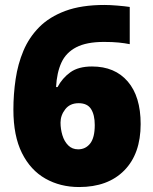

<svg xmlns="http://www.w3.org/2000/svg" viewBox="-20 -744 618 774"><path d="M299 10Q223 10 163 -24Q103 -58 68.5 -127Q34 -196 34 -302Q34 -364 43 -425Q52 -486 74.5 -539.5Q97 -593 138 -634.5Q179 -676 243.5 -700Q308 -724 401 -724Q423 -724 453 -721.5Q483 -719 503 -716V-566Q483 -570 458.5 -572.5Q434 -575 399 -575Q329 -575 287.5 -553.5Q246 -532 227.5 -491.5Q209 -451 206 -393H212Q231 -429 263.5 -452.5Q296 -476 351 -476Q443 -476 495 -415.5Q547 -355 547 -244Q547 -124 481 -57Q415 10 299 10ZM295 -142Q325 -142 343.5 -165.5Q362 -189 362 -240Q362 -281 347 -304.5Q332 -328 297 -328Q262 -328 243 -303.5Q224 -279 224 -250Q224 -224 231.5 -199Q239 -174 255 -158Q271 -142 295 -142Z"/></svg>

Font: Noto Sans Gurmukhi UI Black
Style: Regular
Weight: 900
Designer: Jelle Bosma - Monotype Design Team
Foundry: Monotype Imaging Inc.
Version: Version 2.004; ttfautohint (v1.8.4.7-5d5b)